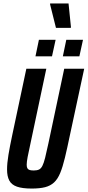

<svg xmlns="http://www.w3.org/2000/svg" viewBox="-20 -1087 509 1115"><path d="M164 8Q110 8 78.5 -3Q47 -14 34 -38.5Q21 -63 21 -103Q21 -139 29 -187.5Q37 -236 51 -302L133 -688H249L157 -254Q146 -205 140.5 -175.5Q135 -146 135 -130Q135 -116 139.5 -109Q144 -102 153 -99.5Q162 -97 176 -97Q195 -97 206.5 -102.5Q218 -108 226 -123.5Q234 -139 242 -170.5Q250 -202 261 -254L353 -688H469L386 -302Q370 -225 357 -171Q344 -117 329.5 -82Q315 -47 294 -27.5Q273 -8 242 0Q211 8 164 8ZM345 -760 365 -856H462L441 -760ZM186 -760 206 -856H303L282 -760ZM305 -925 271 -1061V-1067H378L392 -930L391 -925Z"/></svg>

Font: Saira ExtraCondensed
Style: Bold Italic
Weight: 700
Width: 2
Italic angle: -12°
Designer: Hector Gatti with collaboration of the Omnibus-Type team
Foundry: Omnibus-Type
Version: Version 1.101